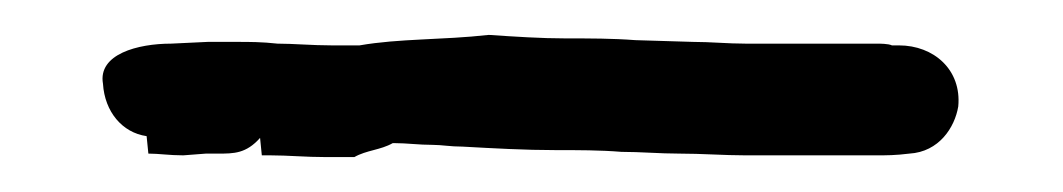

<svg xmlns="http://www.w3.org/2000/svg" viewBox="-20 -14 609 110"><path d="M39 34C40 50 50 62 64 64L65 74C71 74 77 75 85 75L98 74H105C114 74 121 74 129 65L130 75H135C145 75 155 76 167 76H183C190 72 198 72 205 68H206C213 68 220 69 228 69C233 69 238 70 245 70C263 71 281 72 298 72C311 72 324 72 336 73C347 73 358 74 369 74C382 74 395 75 407 75H482C488 75 493 75 501 74C518 73 527 59 529 47C531 26 515 12 495 12H491C489 11 484 11 482 11H407C397 11 387 10 377 10L344 9C331 8 318 8 304 8C290 8 275 7 260 6C233 9 209 8 186 12H170C159 12 148 11 139 11C130 10 123 10 116 10H99L78 11C59 11 36 17 39 34Z"/></svg>

Font: Scribbler
Style: Bd
Weight: 700
Designer: Mew Too
Foundry: Cannot Into Space Fonts
Version: Version 1.001